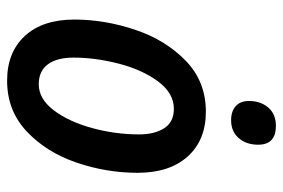

<svg xmlns="http://www.w3.org/2000/svg" viewBox="-148 -639 796 540"><g transform="rotate(90 250.0 -369.0)"><path d="M35 -180Q35 -265 63.5 -350.5Q92 -436 150.5 -493Q209 -550 294 -550Q374 -550 420 -499Q466 -448 466 -358Q466 -270 437 -185.5Q408 -101 349.5 -46Q291 9 207 9Q127 9 81 -41Q35 -91 35 -180ZM358 -362Q358 -406 340.5 -433Q323 -460 286 -460Q242 -460 209 -415.5Q176 -371 159 -305Q142 -239 142 -178Q142 -131 161 -105.5Q180 -80 217 -80Q258 -80 290 -122Q322 -164 340 -229.5Q358 -295 358 -362ZM264 -671Q264 -704 282.5 -725.5Q301 -747 334 -747Q387 -747 387 -697Q387 -664 368.5 -642.5Q350 -621 318 -621Q293 -621 278.5 -634Q264 -647 264 -671Z"/></g></svg>

Font: Noto Sans UI NarrowMedium
Style: Italic
Weight: 500
Width: 4
Italic angle: -12°
Designer: Monotype Design Team
Foundry: Monotype Imaging Inc.
Version: Version 1.001